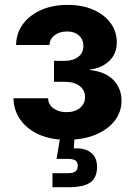

<svg xmlns="http://www.w3.org/2000/svg" viewBox="-20 -573 559 797"><path d="M257.8 7.3Q189 7.3 139.6 -15.6Q90.3 -38.6 63.5 -77.6Q36.6 -116.7 36.1 -165H179.7Q180.2 -139.2 201.9 -123.3Q223.6 -107.4 256.3 -107.4Q291 -107.4 312 -125Q333 -142.6 333 -168.9Q333 -199.2 310.3 -216.3Q287.6 -233.4 247.6 -233.4H204.1V-320.3H247.6Q282.7 -320.3 304.4 -336.7Q326.2 -353 326.2 -382.3Q326.2 -408.7 307.9 -425.5Q289.6 -442.4 258.8 -442.4Q228 -442.4 207.3 -427.2Q186.5 -412.1 185.5 -386.2H46.9Q47.4 -434.6 74.7 -472.2Q102.1 -509.8 150.1 -531.2Q198.2 -552.7 260.7 -552.7Q321.8 -552.7 367.7 -532.5Q413.6 -512.2 439.2 -477.1Q464.8 -441.9 464.8 -397Q464.8 -349.6 433.3 -319.8Q401.9 -290 354 -284.7V-282.2Q418.9 -274.9 451.7 -240Q484.4 -205.1 484.4 -155.3Q484.4 -107.9 455.8 -71.3Q427.2 -34.7 376.2 -13.7Q325.2 7.3 257.8 7.3ZM197.8 204.1V146H259.8Q283.2 146 293 138.9Q302.7 131.8 302.7 115.7Q302.7 99.6 293 93Q283.2 86.4 259.8 86.4H214.8L232.9 -21.5H289.1V0L286.6 43Q332.5 40.5 357.7 60.5Q382.8 80.6 382.8 119.6Q382.8 164.6 355 184.3Q327.1 204.1 266.1 204.1Z"/></svg>

Font: Inter-Bold
Style: Bold
Weight: 700
Designer: Rasmus Andersson
Foundry: rsms
Version: Version 4.000;git-a52131595